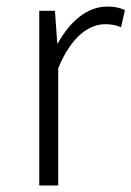

<svg xmlns="http://www.w3.org/2000/svg" viewBox="-20 -567 402 587"><path d="M100 0H158V-358C198 -457 254 -493 301 -493C322 -493 333 -490 350 -484L362 -536C345 -544 329 -547 308 -547C246 -547 194 -501 157 -435H155L148 -534H100Z"/></svg>

Font: Noto Sans KR Light
Style: Regular
Weight: 300
Designer: Ryoko NISHIZUKA 西塚涼子 (kana, bopomofo & ideographs); Paul D. Hunt (Latin, Greek & Cyrillic); Sandoll Communications 산돌커뮤니
Foundry: Adobe
Version: Version 2.004;hotconv 1.0.118;makeotfexe 2.5.65603